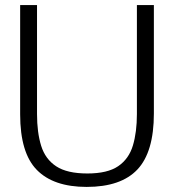

<svg xmlns="http://www.w3.org/2000/svg" viewBox="-20 -735 695 767"><path d="M326.2 11.7Q193.8 11.7 127.2 -56.2Q60.5 -124 60.5 -278.3V-714.8H127.9V-279.3Q127.9 -205.6 144.5 -152.3Q161.1 -99.1 204.6 -70.6Q248 -42 329.1 -42Q409.7 -42 452.4 -71.3Q495.1 -100.6 511 -154.1Q526.9 -207.5 526.9 -279.3V-714.8H594.7V-281.7Q594.7 -127.9 529.1 -58.1Q463.4 11.7 326.2 11.7Z"/></svg>

Font: Pontano Sans Light
Style: Regular
Weight: 300
Designer: Vernon Adams
Foundry: Vernon Adams
Version: Version 2.001